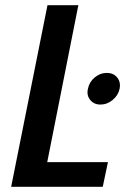

<svg xmlns="http://www.w3.org/2000/svg" viewBox="-20 -720 491 740"><path d="M23 0 163 -700H282L162 -95H396L376 0ZM367 -317Q342 -317 327.5 -335Q313 -353 319 -378Q324 -404 345 -421.5Q366 -439 392 -439Q417 -439 431.5 -421.5Q446 -404 441 -378Q436 -353 414.5 -335Q393 -317 367 -317Z"/></svg>

Font: Albert Sans SemiBold
Style: Italic
Weight: 600
Italic angle: -11.25°
Designer: Andreas Rasmussen
Foundry: a.Foundry
Version: Version 1.025